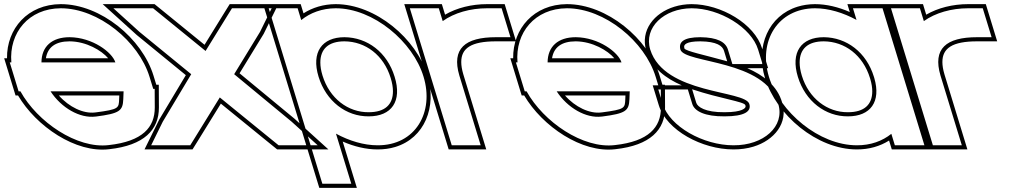

<svg xmlns="http://www.w3.org/2000/svg" viewBox="-166 -653 4963 929"><path d="M34.6 -351H392.2C377.2 -400 281.6 -472 170.9 -473C85.1 -473 35 -428 34.6 -351ZM-67.1 -211H-76L-97.4 -281L-118.8 -351H-111.1C-123.1 -494.4 -27.4 -612.1 128.1 -613C310.9 -613 505.4 -452 557.6 -281L575.4 -223H582.4L582.9 -133C583.2 -37 523.9 31 360.4 49C206.1 68 14.5 -63.3 -67.1 -211ZM432 -211H78.6C130.8 -131 220.4 -79.5 296.3 -89H297.5C413.7 -104 428.1 -117 430.5 -173ZM56.1 -371C64.2 -423.2 101 -453 170.8 -453C251.9 -452.3 325.4 -408.9 357.5 -371ZM-78.7 -191C9.2 -41.8 200.5 88.9 362.7 68.9C531.2 50.3 603.3 -24.8 602.9 -133.1L602.3 -243H590.2L576.8 -286.8C522 -466.1 321.6 -633 128 -633C-31.7 -632.1 -133.8 -514.6 -132.1 -371H-145.8L-90.8 -191ZM411.2 -191 410.5 -173.9C408.6 -129.8 410.4 -123.9 296.2 -109H295.1L293.9 -108.8C237.7 -101.9 167.9 -134.9 118.8 -191Z M967 -294 1245.3 -64 1371.2 50H1182.2L1150.1 24L897.5 -181.5L770.6 24L754.4 50H565.4L621.5 -64L759.2 -294L508.5 -499L382.7 -613H574.7L606.8 -587L828.7 -406.4L940.3 -587L956.5 -613H1148.5L1092.3 -499ZM993.1 -298.3 1109.9 -489.3 1180.6 -633H945.4L923.3 -597.5L823.7 -436.3L619.4 -602.5L581.8 -633H330.8L495.5 -483.8L733.2 -289.4L604 -73.6L533.2 70H765.5L787.6 34.5L902.6 -151.6L1137.5 39.5L1175.1 70H1423.1L1258.4 -79.1Z M1291.5 -555.9C1335.1 -591.2 1392.3 -612.6 1458.1 -613C1640.9 -613 1832.6 -451 1883.3 -282C1935.6 -111 1845.1 51 1660.8 50C1594.5 50 1524.4 28.8 1459.6 -6.3L1512.3 166L1533.7 236H1393.7L1372.3 166L1235.3 -282L1155.5 -543L1134.1 -613H1274.1ZM1375.3 -282C1411.7 -163 1509 -89 1618 -90C1728.4 -90 1780.7 -163 1743.3 -282C1707.2 -400 1611.6 -472 1500.9 -473C1391.6 -473 1339.2 -400 1375.3 -282ZM1302.5 -588.5 1288.9 -633H1107.1L1378.9 256H1560.7L1492.2 31.9C1547.1 55.9 1604.8 70 1660.7 70C1691.5 70.2 1720.3 66 1746.5 58.1C1888.6 15 1948.8 -136.1 1902.4 -287.8C1849.3 -464.9 1651.7 -633 1458 -633C1398.8 -632.7 1345.8 -616.2 1302.5 -588.5ZM1394.4 -287.8C1387.3 -311.1 1384 -332 1384 -350.2C1383.8 -415.8 1422.9 -453 1500.8 -453C1602.2 -452.1 1690.4 -386.7 1724.2 -276.1C1731.7 -252 1735.2 -230.7 1735.3 -212.1C1735.6 -146.9 1696.8 -110 1617.9 -110C1518.5 -109.1 1428.5 -176.2 1394.4 -287.8Z M1976.1 -550.9C2032.1 -591 2109.7 -613 2191.1 -613H2261.1L2303.9 -473H2233.9C2083.7 -473 2018 -417.6 2056.6 -287.5L2058.3 -282L2079.7 -212L2138.4 -20L2159.8 50H2019.8L1998.4 -20L1939.7 -212L1918.3 -282C1917.9 -283.2 1917.5 -284.5 1917.2 -285.7L1838.5 -543L1817.1 -613H1957.1ZM1987.5 -582 1971.9 -633H1790.1L1898 -279.9C1898.4 -278.6 1898.8 -277.3 1899.2 -276.2L2005 70H2186.8L2075.8 -293.2C2069 -315.9 2065.8 -335.9 2065.8 -352.6C2065.5 -419.7 2113.7 -453 2233.9 -453H2330.9L2275.9 -633H2191.1C2116.4 -633 2044.3 -615.1 1987.5 -582Z M2483.6 -351H2841.2C2826.2 -400 2730.6 -472 2619.9 -473C2534.1 -473 2484 -428 2483.6 -351ZM2381.9 -211H2373L2351.6 -281L2330.2 -351H2337.9C2325.9 -494.4 2421.6 -612.1 2577.1 -613C2759.9 -613 2954.4 -452 3006.6 -281L3024.4 -223H3031.4L3031.9 -133C3032.2 -37 2972.9 31 2809.4 49C2655.1 68 2463.5 -63.3 2381.9 -211ZM2881 -211H2527.6C2579.8 -131 2669.4 -79.5 2745.3 -89H2746.5C2862.7 -104 2877.1 -117 2879.5 -173ZM2505.1 -371C2513.2 -423.2 2550 -453 2619.8 -453C2700.9 -452.3 2774.4 -408.9 2806.5 -371ZM2370.3 -191C2458.2 -41.8 2649.5 88.9 2811.7 68.9C2980.2 50.3 3052.3 -24.8 3051.9 -133.1L3051.3 -243H3039.2L3025.8 -286.8C2971 -466.1 2770.6 -633 2577 -633C2417.3 -632.1 2315.2 -514.6 2316.9 -371H2303.2L2358.2 -191ZM2860.2 -191 2859.5 -173.9C2857.6 -129.8 2859.4 -123.9 2745.2 -109H2744.1L2742.9 -108.8C2686.7 -101.9 2616.9 -134.9 2567.8 -191Z M3502.2 -413 3523.6 -343H3377.6L3356.2 -413C3344.9 -450 3304.8 -472 3222.9 -473C3142.4 -473 3116.1 -450 3126.2 -413C3147 -345 3538.6 -366 3599.6 -150C3632.7 -42 3529.1 51 3382.8 50C3236.7 50 3074 -41 3040.6 -150L3019.2 -220H3162.2L3183.6 -150C3194.3 -115 3244.8 -89 3340 -90C3436.6 -90 3470.6 -114 3459.6 -150C3438.9 -218 3048.9 -195 2980.2 -413C2947.5 -520 3047 -612 3180.1 -613C3315.8 -613 3469.5 -520 3502.2 -413ZM3449.9 -323H3550.7L3521.4 -418.8C3485 -537.8 3322.8 -633 3180 -633C3150.7 -632.8 3123 -628.5 3097.5 -620.7C2999.3 -590.8 2930.9 -505.9 2961.1 -407.1C2987.6 -322.9 3057.6 -272.6 3133 -240H2992.2L3021.5 -144.2C3058.7 -22.4 3230.9 70 3382.7 70C3417.2 70.2 3449.9 65.5 3479.3 56.6C3580.7 25.9 3648.6 -58.4 3618.8 -155.6C3595 -239.8 3525.3 -290.4 3449.9 -323ZM3182.8 -221.1C3317.8 -175.8 3435.3 -161.2 3440.5 -144.2C3441.3 -141.5 3441.6 -139.3 3441.6 -137.7C3441.6 -130.9 3428.6 -110 3339.9 -110C3245.5 -109 3208.8 -136.1 3202.8 -155.8ZM3352.6 -356.4C3240.4 -387.7 3151.6 -405.4 3145.4 -418.8C3144.5 -422.1 3144.2 -424.8 3144.2 -427.1C3144.1 -435.8 3152 -453 3222.8 -453C3302.8 -452 3329.8 -430.9 3337.1 -407.2Z M3554.6 -281C3502 -453 3596.8 -612 3777.1 -613C3843.3 -613 3913.4 -591.8 3978.3 -556.6L3961.1 -613H4104.1L4125.5 -543L4204.5 -284.6L4205.6 -281L4285.4 -20L4306.8 50H4163.8L4146.8 -5.5C4103.5 29.4 4046.4 50.4 3979.8 50C3796.9 50 3606.6 -111 3554.6 -281ZM3694.6 -281C3730.7 -163 3828 -89 3937 -90C4045.7 -90 4098.2 -160.8 4064.2 -275.7L4062.6 -281C4026.2 -400 3930.6 -472 3819.9 -473C3710.6 -473 3658.2 -400 3694.6 -281ZM3535.5 -275.2C3589.9 -97.1 3786.3 70 3979.7 70C4039.4 70.3 4092.8 54.2 4135.8 27L4149 70H4333.8L4118.9 -633H3934.1L3945.7 -594.8C3890.6 -618.9 3833.1 -633 3777 -633C3747.1 -632.8 3719.3 -628.6 3693.7 -620.8C3552.8 -577.7 3488.6 -428.6 3535.5 -275.2ZM3713.7 -286.8C3706.5 -310.6 3703.1 -331.9 3703.1 -350.4C3703.1 -416 3742.1 -453 3819.8 -453C3921.2 -452.1 4009.4 -386.7 4043.5 -275.2L4045.1 -269.9C4051.5 -248.3 4054.5 -228.5 4054.5 -211.4C4054.6 -146.9 4015.8 -110 3936.9 -110C3837.4 -109.1 3747.5 -176.3 3713.7 -286.8Z M4304.1 -550.9C4360.1 -591 4437.7 -613 4519.1 -613H4589.1L4631.9 -473H4561.9C4411.7 -473 4346 -417.6 4384.6 -287.5L4386.3 -282L4407.7 -212L4466.4 -20L4487.8 50H4347.8L4326.4 -20L4267.7 -212L4246.3 -282C4245.9 -283.2 4245.5 -284.5 4245.2 -285.7L4166.5 -543L4145.1 -613H4285.1ZM4315.5 -582 4299.9 -633H4118.1L4226 -279.9C4226.4 -278.6 4226.8 -277.3 4227.2 -276.2L4333 70H4514.8L4403.8 -293.2C4397 -315.9 4393.8 -335.9 4393.8 -352.6C4393.5 -419.7 4441.7 -453 4561.9 -453H4658.9L4603.9 -633H4519.1C4444.4 -633 4372.3 -615.1 4315.5 -582Z"/></svg>

Font: Nordica Plus
Style: NordicaClassicRgExtOpOblOl
Weight: 500
Version: Version 1.01